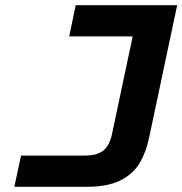

<svg xmlns="http://www.w3.org/2000/svg" viewBox="-20 -718 701 738"><path d="M61 -120H306Q354 -120 378 -140Q402 -160 411 -205L490 -578H246L271 -698H661L554 -193Q541 -130 514.5 -88Q488 -46 439.5 -23Q391 0 313 0H35Z"/></svg>

Font: Azeret Mono SemiBold
Style: Italic
Weight: 600
Italic angle: -12°
Designer: Martin Vácha
Foundry: Displaay
Version: Version 1.000; Glyphs 3.0.3, build 3074